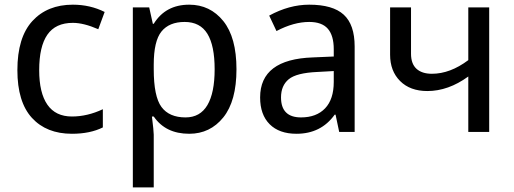

<svg xmlns="http://www.w3.org/2000/svg" viewBox="-20 -567 2208 825"><path d="M429.7 -515.6 402.3 -441.4Q339.8 -468.8 293 -468.8Q218.8 -468.8 183.6 -418Q148.4 -367.2 148.4 -265.6Q148.4 -168 183.6 -117.2Q218.8 -66.4 289.1 -66.4Q355.5 -66.4 421.9 -97.7V-19.5Q367.2 7.8 289.1 7.8Q179.7 7.8 117.2 -60.5Q54.7 -128.9 54.7 -265.6Q54.7 -406.2 119.1 -476.6Q183.6 -546.9 293 -546.9Q367.2 -546.9 429.7 -515.6Z M640.6 -66.4H632.8Q640.6 -3.9 640.6 11.7V238.3H550.8V-535.2H621.1L636.7 -464.8H640.6Q691.4 -546.9 793 -546.9Q882.8 -546.9 939.5 -476.6Q996.1 -406.2 996.1 -269.5Q996.1 -132.8 939.5 -62.5Q882.8 7.8 793 7.8Q691.4 7.8 640.6 -66.4ZM640.6 -289.1V-269.5Q640.6 -152.3 673.8 -107.4Q707 -62.5 777.3 -62.5Q839.8 -62.5 871.1 -115.2Q902.3 -168 902.3 -269.5Q902.3 -371.1 871.1 -421.9Q839.8 -472.7 773.4 -472.7Q707 -472.7 673.8 -431.6Q640.6 -390.6 640.6 -289.1Z M1437.5 0 1421.9 -74.2H1418Q1359.4 7.8 1253.9 7.8Q1179.7 7.8 1138.7 -33.2Q1097.7 -74.2 1097.7 -148.4Q1097.7 -312.5 1324.2 -320.3L1414.1 -324.2V-355.5Q1414.1 -414.1 1388.7 -443.4Q1363.3 -472.7 1308.6 -472.7Q1242.2 -472.7 1168 -433.6L1136.7 -500Q1222.7 -546.9 1308.6 -546.9Q1410.2 -546.9 1457 -503.9Q1503.9 -460.9 1503.9 -367.2V0ZM1414.1 -261.7 1343.8 -257.8Q1253.9 -253.9 1220.7 -226.6Q1187.5 -199.2 1187.5 -148.4Q1187.5 -105.5 1209 -84Q1230.5 -62.5 1273.4 -62.5Q1339.8 -62.5 1377 -101.6Q1414.1 -140.6 1414.1 -214.8Z M1746.1 -535.2V-335.9Q1746.1 -293 1769.5 -271.5Q1793 -250 1835.9 -250Q1914.1 -250 1992.2 -308.6V-535.2H2082V0H1992.2V-238.3Q1906.2 -175.8 1816.4 -175.8Q1742.2 -175.8 1699.2 -218.8Q1656.2 -261.7 1656.2 -332V-535.2Z"/></svg>

Font: Droid Sans Fallback
Style: Regular
Weight: 400
Designer: Steve Matteson
Foundry: Ascender Corporation
Version: 3.00 (Khmer version)